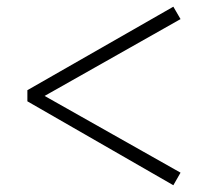

<svg xmlns="http://www.w3.org/2000/svg" viewBox="-20 -644 620 568"><path d="M61 -344.3V-377.2L492.8 -624.2L514.1 -587.5L95.9 -351.1V-369.3L514.1 -133.2L492.8 -96Z"/></svg>

Font: Noto Serif TC
Style: Regular
Weight: 200
Designer: Ryoko NISHIZUKA 西塚涼子 (kana & ideographs); Frank Grießhammer (Latin, Greek & Cyrillic); Wenlong ZHANG 张文龙 (bopomofo); San
Foundry: Adobe
Version: Version 2.001;hotconv 1.1.0;makeotfexe 2.6.0